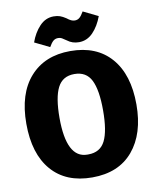

<svg xmlns="http://www.w3.org/2000/svg" viewBox="-100 -1000 889 1094"><g transform="rotate(-10 345.0 -453.0)"><path d="M345 18Q193 18 110 -78Q27 -174 27 -348Q27 -522 112 -617.5Q197 -713 345 -713Q497 -713 580.5 -617Q664 -521 664 -348Q664 -179 581 -80.5Q498 18 345 18ZM345 -115Q414 -115 442.5 -172Q471 -229 471 -348Q471 -466 442.5 -523Q414 -580 345 -580Q277 -580 248 -523Q219 -466 219 -348Q219 -115 339 -115ZM404 -754Q365 -754 337 -776Q320 -788 311 -793Q302 -798 290 -798Q273 -798 261.5 -788Q250 -778 237 -755L151 -797Q170 -851 204.5 -887.5Q239 -924 286 -924Q307 -924 322.5 -918.5Q338 -913 356 -901Q370 -890 380.5 -885Q391 -880 402 -880Q418 -880 429.5 -890Q441 -900 454 -923L540 -881Q520 -826 485.5 -790Q451 -754 404 -754Z"/></g></svg>

Font: Trujillo ExtraBold
Style: Regular
Weight: 800
Designer: Fira Sans original fonts by bBox Type GmbH, Carrois Corporate GbR, & Edenspiekermann AG / Changes by Cristiano Sobral
Foundry: Fira Sans original fonts by bBox Type GmbH, Carrois Corporate GbR, & Edenspiekermann AG / Changes by Cristiano Sobral
Version: Version 4.301;July 28, 2020;FontCreator 13.0.0.2655 64-bit